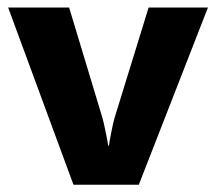

<svg xmlns="http://www.w3.org/2000/svg" viewBox="-20 -496 582 518"><path d="M2 -475.6H166.5L256.3 -178.2Q259.3 -168.5 265.1 -139.6Q271 -110.8 272 -103H273.9Q274.9 -112.3 280.5 -140.4Q286.1 -168.5 288.6 -176.3L380.9 -475.6H541L354.5 2.4H178.2Z"/></svg>

Font: Selawik
Style: Bold
Weight: 700
Designer: Aaron Bell
Foundry: Microsoft Corporation
Version: Version 1.01